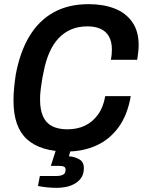

<svg xmlns="http://www.w3.org/2000/svg" viewBox="-20 -718 688 925"><path d="M302 12Q175 12 110 -47Q45 -106 45 -233Q45 -263 48 -294.5Q51 -326 56 -359Q76 -467 121.5 -543Q167 -619 238.5 -658.5Q310 -698 407 -698Q478 -698 532 -677Q586 -656 617 -612Q648 -568 648 -501Q648 -485 646 -467Q644 -449 641 -430H514Q517 -444 518 -456.5Q519 -469 519 -480Q519 -517 505 -542Q491 -567 464.5 -579Q438 -591 401 -591Q358 -591 323.5 -576.5Q289 -562 262.5 -534Q236 -506 218 -465Q200 -424 190 -371Q184 -343 181 -322.5Q178 -302 176 -287Q174 -272 173.5 -260.5Q173 -249 173 -238Q173 -190 187 -158Q201 -126 230.5 -110.5Q260 -95 304 -95Q353 -95 390 -113Q427 -131 452.5 -166.5Q478 -202 487 -255H610Q594 -163 550.5 -104Q507 -45 443 -16.5Q379 12 302 12ZM254 187Q230 187 206 184.5Q182 182 163 178L172 130H250Q272 130 284 123.5Q296 117 296 99Q296 89 288 85Q280 81 261 81H225L256 -16H326L312 35Q340 37 362 49.5Q384 62 384 92Q384 122 370 140.5Q356 159 335.5 169.5Q315 180 293 183.5Q271 187 254 187Z"/></svg>

Font: Archivo SemiCondensed SemiBold
Style: Italic
Weight: 600
Width: 4
Italic angle: -10°
Designer: Hector Gatti
Foundry: Omnibus-Type
Version: Version 2.001